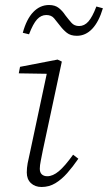

<svg xmlns="http://www.w3.org/2000/svg" viewBox="-20 -735 431 767"><path d="M87 -46Q87 -64 90.5 -83Q94 -102 100 -127L171 -460L182 -440L55 -442L60 -468L210 -497L227 -489L151 -134Q147 -113 143 -93.5Q139 -74 139 -61Q139 -46 147 -38.5Q155 -31 169 -31Q191 -31 215 -51Q239 -71 272 -117L293 -101Q271 -69 248.5 -43.5Q226 -18 201 -3Q176 12 146 12Q120 12 103.5 -3.5Q87 -19 87 -46ZM71 -604Q86 -659 113 -687Q140 -715 176 -715Q200 -715 215 -703Q230 -691 241 -674Q254 -657 265.5 -644Q277 -631 296 -631Q317 -631 333 -649Q349 -667 365 -709L391 -702Q375 -648 348.5 -620Q322 -592 287 -592Q262 -592 247 -604Q232 -616 220 -632Q207 -649 196 -662Q185 -675 165 -675Q144 -675 128 -657.5Q112 -640 96 -598Z"/></svg>

Font: Source Serif 4 Light
Style: Italic
Weight: 300
Italic angle: -12°
Designer: Frank Grießhammer
Foundry: Adobe Systems Incorporated
Version: Version 4.004;hotconv 1.0.116;makeotfexe 2.5.65601